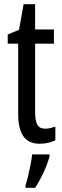

<svg xmlns="http://www.w3.org/2000/svg" viewBox="-20 -678 299 919"><path d="M197 -62Q209 -62 221 -65Q233 -68 245 -72V-6Q229 1 211 5.5Q193 10 170 10Q117 10 92 -25.5Q67 -61 67 -133V-469H17V-513L71 -535L93 -658H148V-537H238V-469H148V-143Q148 -103 158 -82.5Q168 -62 197 -62ZM217 71Q207 108 187.5 149.5Q168 191 148 221H102V210Q108 192 114.5 164.5Q121 137 126.5 109Q132 81 134 61H217Z"/></svg>

Font: Noto Sans Bengali ExtraCondensed
Style: Regular
Weight: 400
Width: 2
Designer: Jelle Bosma - Monotype Design Team
Foundry: Monotype Imaging Inc.
Version: Version 2.003; ttfautohint (v1.8.4.7-5d5b)